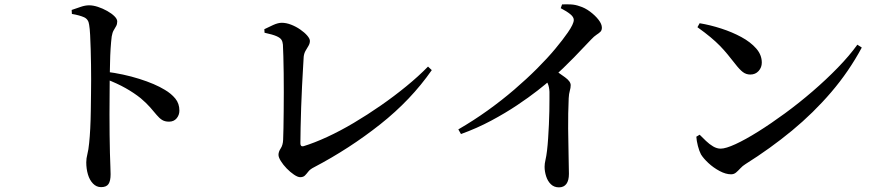

<svg xmlns="http://www.w3.org/2000/svg" viewBox="-20 -800 3990 868"><path d="M437 46Q416 46 400.5 30Q385 14 377.5 -11.5Q370 -37 370 -66Q370 -84 375 -103Q380 -122 383 -153Q386 -181 388 -219.5Q390 -258 390.5 -299.5Q391 -341 391.5 -378.5Q392 -416 392 -441Q392 -472 391.5 -507.5Q391 -543 390 -577.5Q389 -612 387.5 -641.5Q386 -671 383 -688Q380 -713 360 -722Q340 -731 305 -737L304 -755Q325 -762 345 -769Q365 -776 383 -776Q401 -776 422.5 -769Q444 -762 464.5 -750.5Q485 -739 497.5 -726.5Q510 -714 510 -703Q510 -691 505 -682Q500 -673 494 -663Q488 -653 485 -635Q482 -611 480 -580Q478 -549 477.5 -515Q477 -481 476 -449Q476 -416 475.5 -373.5Q475 -331 475 -283.5Q475 -236 475.5 -191Q476 -146 477 -108Q478 -72 479 -48Q480 -24 480 -12Q480 18 470.5 32Q461 46 437 46ZM744 -250Q725 -250 712.5 -258Q700 -266 688 -280.5Q676 -295 659 -314.5Q642 -334 616 -356Q586 -380 548 -401.5Q510 -423 458 -443V-476Q538 -466 609.5 -443.5Q681 -421 725 -394Q754 -377 772.5 -354.5Q791 -332 791 -300Q791 -280 778.5 -265Q766 -250 744 -250Z M1337 1Q1326 1 1309 -10.5Q1292 -22 1276 -38.5Q1260 -55 1249.5 -72Q1239 -89 1239 -100Q1239 -114 1249 -129Q1259 -144 1260 -168Q1261 -187 1261.5 -220.5Q1262 -254 1262.5 -296.5Q1263 -339 1263 -383.5Q1263 -428 1262.5 -470Q1262 -512 1261 -545.5Q1260 -579 1259 -598Q1258 -611 1252.5 -620Q1247 -629 1230 -636.5Q1213 -644 1176 -652L1175 -668Q1193 -677 1215 -687Q1237 -697 1254 -697Q1274 -697 1296 -688.5Q1318 -680 1337.5 -666.5Q1357 -653 1369 -639Q1381 -625 1381 -615Q1381 -604 1375 -593.5Q1369 -583 1362 -571.5Q1355 -560 1353 -544Q1352 -528 1350 -492.5Q1348 -457 1345.5 -410.5Q1343 -364 1341.5 -315Q1340 -266 1339 -223Q1338 -180 1338 -152Q1338 -136 1352 -139Q1401 -154 1459.5 -181Q1518 -208 1579.5 -244.5Q1641 -281 1701.5 -323Q1762 -365 1817 -410Q1872 -455 1915 -499L1932 -483Q1838 -348 1699 -238Q1560 -128 1400 -44Q1382 -35 1374 -24.5Q1366 -14 1358.5 -6.5Q1351 1 1337 1Z M2052 -215Q2121 -255 2184.5 -300.5Q2248 -346 2304.5 -394.5Q2361 -443 2408 -490Q2455 -537 2490 -579Q2525 -621 2547 -653Q2574 -692 2574 -710Q2574 -723 2558 -736Q2542 -749 2515 -763L2521 -780Q2540 -781 2560.5 -780Q2581 -779 2600 -772Q2624 -765 2647.5 -747.5Q2671 -730 2686 -710.5Q2701 -691 2701 -675Q2701 -663 2694.5 -656.5Q2688 -650 2677 -643Q2666 -636 2652 -621Q2621 -588 2575 -540.5Q2529 -493 2470 -440Q2449 -421 2410 -390.5Q2371 -360 2318 -324.5Q2265 -289 2200.5 -254.5Q2136 -220 2064 -194ZM2507 47Q2485 47 2470.5 33Q2456 19 2449 -3Q2442 -25 2442 -46Q2442 -60 2446 -77Q2450 -94 2453 -119Q2456 -144 2458 -174.5Q2460 -205 2461.5 -236.5Q2463 -268 2463.5 -297Q2464 -326 2464 -349Q2464 -372 2464 -385Q2463 -407 2456.5 -422Q2450 -437 2435 -457L2476 -491Q2509 -469 2534.5 -450.5Q2560 -432 2560 -415Q2560 -403 2556 -389.5Q2552 -376 2551 -356Q2548 -287 2548.5 -218.5Q2549 -150 2550.5 -96Q2552 -42 2552 -14Q2552 16 2540.5 31.5Q2529 47 2507 47Z M3285 -12Q3261 -12 3233 -27Q3205 -42 3182.5 -63Q3160 -84 3149 -102Q3141 -117 3135 -140.5Q3129 -164 3128 -182L3143 -191Q3156 -178 3171.5 -163Q3187 -148 3204 -138Q3221 -128 3238 -128Q3261 -128 3305.5 -148.5Q3350 -169 3407.5 -205Q3465 -241 3528.5 -287.5Q3592 -334 3653.5 -387Q3715 -440 3767.5 -494Q3820 -548 3856 -598L3876 -585Q3818 -477 3738 -383.5Q3658 -290 3560.5 -209.5Q3463 -129 3350 -58Q3337 -50 3327 -39Q3317 -28 3307.5 -20Q3298 -12 3285 -12ZM3372 -463Q3353 -463 3338 -474.5Q3323 -486 3303 -512Q3285 -535 3269 -554.5Q3253 -574 3235 -592.5Q3217 -611 3192.5 -631.5Q3168 -652 3133 -677L3143 -695Q3191 -687 3240.5 -671Q3290 -655 3331.5 -632.5Q3373 -610 3398.5 -581Q3424 -552 3424 -517Q3424 -495 3409.5 -479Q3395 -463 3372 -463Z"/></svg>

Font: Noto Serif TC SemiBold
Style: Regular
Weight: 600
Version: Version 2.002-H1;hotconv 1.1.0;makeotfexe 2.6.0